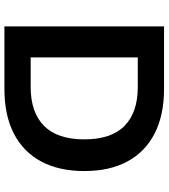

<svg xmlns="http://www.w3.org/2000/svg" viewBox="32 -776 745 848"><g transform="rotate(90 404.0 -352.5)"><path d="M97 0V-705H374Q489 -705 570 -663.5Q651 -622 693.5 -543.5Q736 -465 736 -353Q736 -241 693.5 -162Q651 -83 570 -41.5Q489 0 374 0ZM234 -116H365Q477 -116 536.5 -175Q596 -234 596 -353Q596 -472 536.5 -530.5Q477 -589 365 -589H234Z"/></g></svg>

Font: Nunito Sans 7pt
Style: Bold
Weight: 700
Designer: Vernon Adams
Foundry: Vernon Adams
Version: Version 3.101;gftools[0.9.27]